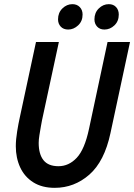

<svg xmlns="http://www.w3.org/2000/svg" viewBox="-20 -892 645 923"><path d="M56 -189Q56 -221 62.5 -260.5Q69 -300 74 -322L153 -690H263L182 -314Q180 -304 176.5 -284Q173 -264 169.5 -242.5Q166 -221 166 -205Q166 -151 189 -122Q212 -93 261 -93Q311 -93 349 -133.5Q387 -174 408 -273L497 -690H605L511 -252Q482 -116 409.5 -52.5Q337 11 243 11Q182 11 140 -15.5Q98 -42 77 -87.5Q56 -133 56 -189ZM259 -799Q259 -831 280 -851.5Q301 -872 328 -872Q350 -872 363.5 -858Q377 -844 377 -822Q377 -790 355.5 -770Q334 -750 308 -750Q285 -750 272 -764Q259 -778 259 -799ZM434 -799Q434 -831 455 -851.5Q476 -872 503 -872Q525 -872 538 -858Q551 -844 551 -822Q551 -790 530 -770Q509 -750 482 -750Q460 -750 447 -764Q434 -778 434 -799Z"/></svg>

Font: Radio Canada Condensed Medium
Style: Italic
Weight: 500
Width: 3
Italic angle: -12°
Designer: Charles Daoud, Etienne Aubert Bonn, Alexandre Saumier Demers, Jacques Le Bailly
Foundry: Radio-Canada
Version: Version 2.104; ttfautohint (v1.8.4.7-5d5b);gftools[0.9.28.de